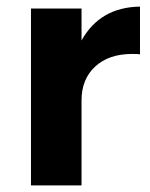

<svg xmlns="http://www.w3.org/2000/svg" viewBox="-20 -564 456 584"><path d="M381.8 -399.9Q311 -399.9 269.5 -361.6Q228 -323.2 228 -258.8V0H74.2V-538.1H228V-440.9Q284.2 -542 405.8 -543.9V-398.9Q397.9 -399.9 381.8 -399.9Z"/></svg>

Font: Montserrat-SemiBold
Style: Regular
Weight: 600
Designer: Julieta Ulanovsky
Foundry: Julieta Ulanovsky
Version: Version 6.001